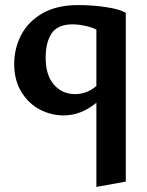

<svg xmlns="http://www.w3.org/2000/svg" viewBox="-20 -448 579 757"><path d="M476 -397V268L360 289V-43Q300 7 231 7Q181 7 136.5 -16.5Q92 -40 64 -86Q36 -132 36 -196Q36 -257 63.5 -310Q91 -363 147.5 -395.5Q204 -428 288 -428Q347 -428 401 -419.5Q455 -411 476 -397ZM360 -109V-331Q344 -340 316.5 -346Q289 -352 266 -352Q208 -352 184 -317Q160 -282 160 -220Q160 -152 192.5 -114.5Q225 -77 276 -77Q323 -77 360 -109Z"/></svg>

Font: Ysabeau Infant
Style: Bold
Weight: 700
Designer: Christian Thalmann (Catharsis Fonts)
Version: Version 0.003